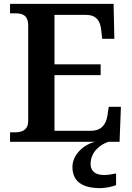

<svg xmlns="http://www.w3.org/2000/svg" viewBox="-20 -734 682 994"><path d="M32 0H473C412 14 355 68 355 130C355 206 407 240 499 240C520 240 560 234 581 224V164C557 169 536 172 518 172C478 172 449 155 449 115C449 52 500 13 542 0H599L606 -181H543L536 -135C529 -91 506 -57 450 -57H262V-345H501V-401H262V-657H424C479 -657 499 -626 504 -579L509 -533H572L568 -714H32V-665H58C95 -665 126 -657 126 -600V-109C126 -62 96 -49 59 -49H32Z"/></svg>

Font: Noto Serif Sinhala SemiBold
Style: Regular
Weight: 600
Designer: Jelle Bosma - Monotype Design Team
Foundry: Monotype Imaging Inc.
Version: Version 2.007